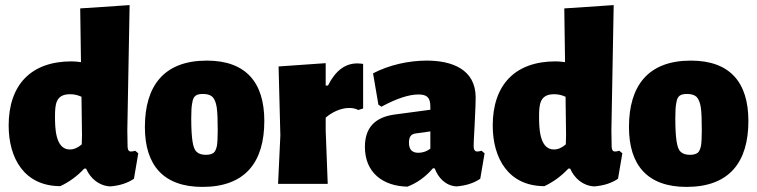

<svg xmlns="http://www.w3.org/2000/svg" viewBox="-20 -722 2973 754"><path d="M480 -210 489 -702 295 -689 298 -478C283 -480 271 -481 261 -481C101 -481 14 -388 14 -229C14 -100 76 9 217 9C253 -8 284 -31 311 -60H318C335 -21 369 8 413 10C450 7 481 -3 506 -20L523 -120L511 -130C504 -128 499 -127 494 -127C482 -127 481 -140 481 -149ZM255 -352C270 -352 285 -349 300 -342L302 -191L301 -155C286 -142 271 -135 254 -135C196 -135 196 -225 196 -265C196 -312 199 -352 255 -352Z M792 -484C624 -484 549 -385 549 -223C549 -73 622 12 775 12C943 12 1018 -85 1018 -247C1018 -398 946 -484 792 -484ZM778 -353C794 -353 806 -349 814 -342C822 -334 828 -320 831 -301C834 -281 835 -251 835 -211C835 -184 834 -163 832 -150C829 -136 825 -127 819 -122C812 -117 802 -114 789 -114C772 -114 760 -118 752 -126C744 -133 739 -147 736 -167C733 -186 731 -216 731 -257C731 -284 732 -305 735 -318C739 -346 751 -353 778 -353Z M1267 0 1259 -210V-260C1283 -281 1318 -298 1351 -298C1366 -298 1378 -295 1387 -290L1406 -296V-471C1399 -472 1392 -473 1383 -473C1335 -473 1297 -444 1268 -386H1259V-474L1074 -461L1081 -190L1072 0Z M1580 11C1617 -3 1651 -27 1680 -61H1687C1701 -23 1731 8 1773 10C1810 7 1841 -3 1866 -20L1883 -120L1871 -130C1864 -128 1859 -127 1854 -127C1849 -127 1846 -129 1844 -132C1841 -135 1840 -141 1840 -148C1840 -154 1841 -182 1844 -233C1847 -290 1848 -326 1848 -339C1848 -451 1753 -484 1656 -484C1585 -484 1508 -467 1445 -434L1466 -311L1478 -303C1537 -335 1586 -351 1623 -351C1658 -351 1670 -338 1670 -303V-291L1528 -272C1451 -261 1413 -219 1413 -145C1413 -44 1484 9 1580 11ZM1613 -198 1670 -206V-138C1655 -127 1639 -122 1623 -122C1598 -122 1586 -135 1586 -162C1586 -181 1592 -196 1613 -198Z M2381 -210 2390 -702 2196 -689 2199 -478C2184 -480 2172 -481 2162 -481C2002 -481 1915 -388 1915 -229C1915 -100 1977 9 2118 9C2154 -8 2185 -31 2212 -60H2219C2236 -21 2270 8 2314 10C2351 7 2382 -3 2407 -20L2424 -120L2412 -130C2405 -128 2400 -127 2395 -127C2383 -127 2382 -140 2382 -149ZM2156 -352C2171 -352 2186 -349 2201 -342L2203 -191L2202 -155C2187 -142 2172 -135 2155 -135C2097 -135 2097 -225 2097 -265C2097 -312 2100 -352 2156 -352Z M2693 -484C2525 -484 2450 -385 2450 -223C2450 -73 2523 12 2676 12C2844 12 2919 -85 2919 -247C2919 -398 2847 -484 2693 -484ZM2679 -353C2695 -353 2707 -349 2715 -342C2723 -334 2729 -320 2732 -301C2735 -281 2736 -251 2736 -211C2736 -184 2735 -163 2733 -150C2730 -136 2726 -127 2720 -122C2713 -117 2703 -114 2690 -114C2673 -114 2661 -118 2653 -126C2645 -133 2640 -147 2637 -167C2634 -186 2632 -216 2632 -257C2632 -284 2633 -305 2636 -318C2640 -346 2652 -353 2679 -353Z"/></svg>

Font: Luna Sans Black
Style: Regular
Weight: 900
Designer: Juan Pablo del Peral
Foundry: Huerta Tipografica
Version: Version 2.001; ttfautohint (v1.5)